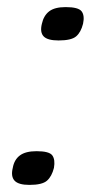

<svg xmlns="http://www.w3.org/2000/svg" viewBox="-20 -506 270 541"><path d="M132 -33Q126 -9 112.5 3Q99 15 63 15Q32 15 21 3Q10 -9 16 -33Q20 -56 36 -68Q52 -80 83 -80Q119 -80 127.5 -68Q136 -56 132 -33ZM214 -439Q208 -415 194.5 -403.5Q181 -392 145 -392Q114 -392 103 -403.5Q92 -415 98 -439Q103 -462 118.5 -474Q134 -486 165 -486Q201 -486 210 -474Q219 -462 214 -439Z"/></svg>

Font: Glory Thin SemiBold
Style: Italic
Weight: 600
Italic angle: -12°
Version: Version 1.011